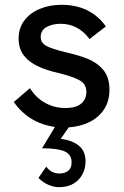

<svg xmlns="http://www.w3.org/2000/svg" viewBox="-20 -522 518 799"><path d="M224.5 257Q206 257 183.5 248Q161 239 140 218.5L172.5 171.5Q194 200 227 200Q249 200 263.5 189Q278 178 278 153.5Q278 121 249 108Q220 95 155 95L208.5 6.5Q99.5 -9.5 37.5 -97.5L104.5 -155Q130.5 -114 169 -93.2Q207.5 -72.5 251 -72.5Q296.5 -72.5 318 -91Q339.5 -109.5 339.5 -139Q339.5 -171 313 -186.8Q286.5 -202.5 226 -217.5Q118 -241.5 82 -288Q57.5 -316 57.5 -362.5Q57.5 -405.5 81.5 -437Q105.5 -468.5 146 -485.2Q186.5 -502 235.5 -502Q297.5 -502 343.8 -478.8Q390 -455.5 420.5 -412L352.5 -359.5Q305.5 -423 232 -423Q198 -423 173.8 -409.5Q149.5 -396 149.5 -368.5Q149.5 -343.5 172.8 -331Q196 -318.5 253.5 -304.5Q311 -291.5 347.8 -276Q384.5 -260.5 409 -232Q435.5 -201 435.5 -149Q435.5 -101 413.2 -67.2Q391 -33.5 353 -14.5Q315 4.5 266 8L232.5 56Q280.5 61.5 308.2 84.2Q336 107 336 149.5Q336 178.5 323.2 203Q310.5 227.5 285.8 242.2Q261 257 224.5 257Z"/></svg>

Font: Acari Sans Neue SemiBold
Style: Regular
Weight: 600
Designer: Alfredo Marco Pradil (font), Cristiano Sobral (main changes)
Foundry: Hanken Design Co. (font), Cristiano Sobral (main changes)
Version: Version 2.459;March 19, 2022;FontCreator 14.0.0.2808 64-bit;